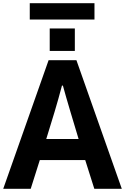

<svg xmlns="http://www.w3.org/2000/svg" viewBox="-24 -1174 777 1194"><path d="M263.7 -309.6H464.8L414.1 -478.5Q383.8 -580.1 367.2 -641.6H361.3Q338.9 -556.6 315.4 -478.5ZM-3.9 0 278.3 -799.8H451.2L733.4 0H562.5L505.9 -178.7H223.6L167 0ZM285.2 -857.4V-997.1H441.4V-857.4ZM161.1 -1052.7V-1154.3H563.5V-1052.7Z"/></svg>

Font: Gothic A1 Black
Style: Regular
Weight: 900
Version: Version 2.50